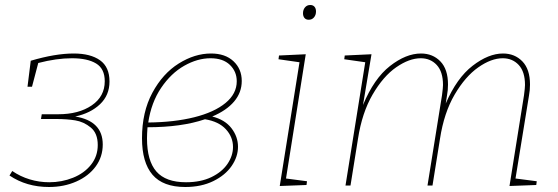

<svg xmlns="http://www.w3.org/2000/svg" viewBox="-20 -742 2232 768"><path d="M391 -164Q391 -115 363 -76.5Q335 -38 285.5 -16Q236 6 176 6Q86 6 18 -40L29 -58Q61 -36 99 -24.5Q137 -13 177 -13Q227 -13 272 -31Q317 -49 344 -83Q371 -117 371 -162Q371 -209 343 -232Q315 -255 281 -260.5Q247 -266 206 -266H144L147 -285H213Q295 -285 347 -320.5Q399 -356 399 -417Q399 -467 364.5 -488Q330 -509 268 -509Q206 -509 133 -490L108 -395H90L103 -499Q201 -528 275 -528Q342 -528 380 -501Q418 -474 418 -416Q418 -361 380 -325Q342 -289 281 -276Q391 -258 391 -164Z M932 -155Q932 -115 906.5 -78Q881 -41 833 -17.5Q785 6 721 6Q632 6 590 -43Q548 -92 548 -189Q548 -294 589.5 -371Q631 -448 695 -488Q759 -528 824 -528Q881 -528 914 -497Q947 -466 947 -418Q947 -372 916.5 -336Q886 -300 829 -276Q880 -263 906 -229Q932 -195 932 -155ZM573 -252Q677 -253 757 -273Q837 -293 882 -330Q927 -367 927 -417Q927 -456 899.5 -482.5Q872 -509 822 -509Q770 -509 717 -479Q664 -449 624.5 -390.5Q585 -332 573 -252ZM912 -154Q912 -194 883.5 -225Q855 -256 800 -265Q706 -233 570 -233Q568 -205 568 -188Q568 -99 605.5 -56Q643 -13 724 -13Q783 -13 825.5 -33.5Q868 -54 890 -86.5Q912 -119 912 -154Z M1203 -525 1124 -28 1208 -17 1206 -2 1099 2 1178 -493 1094 -505 1096 -520ZM1192 -689Q1192 -703 1200 -712.5Q1208 -722 1221 -722Q1232 -722 1238 -715Q1244 -708 1244 -696Q1244 -682 1236 -672.5Q1228 -663 1215 -663Q1204 -663 1198 -670Q1192 -677 1192 -689Z M2042 -28 2127 -17 2125 -2 2018 2 2076 -361Q2080 -391 2080 -402Q2080 -455 2055 -482Q2030 -509 1991 -509Q1945 -509 1893 -472.5Q1841 -436 1798.5 -363.5Q1756 -291 1740 -187L1710 0H1690L1748 -361Q1752 -391 1752 -402Q1752 -455 1727 -482Q1702 -509 1663 -509Q1617 -509 1565 -473Q1513 -437 1470.5 -364Q1428 -291 1412 -187L1382 0H1362L1441 -493L1357 -505L1359 -520L1466 -525L1432 -322Q1476 -428 1540 -478Q1604 -528 1664 -528Q1711 -528 1741.5 -496.5Q1772 -465 1772 -404Q1772 -381 1768 -360L1763 -328Q1807 -430 1870.5 -479Q1934 -528 1992 -528Q2039 -528 2069.5 -496.5Q2100 -465 2100 -404Q2100 -381 2096 -360Z"/></svg>

Font: Bitter Pro Thin
Style: Italic
Weight: 250
Italic angle: -9°
Designer: Sol Matas, and Bitter project Authors
Foundry: Sol Matas
Version: Version 1.010